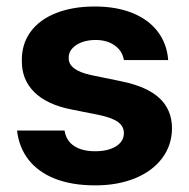

<svg xmlns="http://www.w3.org/2000/svg" viewBox="-20 -557 579 588"><path d="M272.5 -434.6Q249 -434.6 230.2 -427.5Q211.4 -420.4 200.7 -408Q189.9 -395.5 190.4 -379.9Q189 -342.3 258.8 -327.1L353.5 -307.6Q430.7 -291.5 468.5 -256.3Q506.3 -221.2 506.8 -164.1Q506.3 -112.3 476.8 -72.8Q447.3 -33.2 394 -11.2Q340.8 10.7 271.5 10.7Q200.7 10.7 148.9 -9.5Q97.2 -29.8 67.6 -67.6Q38.1 -105.5 32.2 -157.2H177.7Q182.6 -126 207 -109.9Q231.4 -93.8 271.5 -93.8Q311 -93.8 335.2 -108.9Q359.4 -124 359.4 -149.4Q359.4 -169.9 342 -182.9Q324.7 -195.8 287.1 -204.1L199.2 -221.7Q124 -236.3 85 -274.9Q45.9 -313.5 46.9 -372.1Q46.4 -422.4 73.7 -459.7Q101.1 -497.1 151.9 -517.1Q202.6 -537.1 270.5 -537.1Q336.4 -537.1 385.7 -517.1Q435.1 -497.1 463.1 -460.2Q491.2 -423.3 495.1 -373H359.4Q355 -400.9 331.5 -417.7Q308.1 -434.6 272.5 -434.6Z"/></svg>

Font: WEMIX Pretendard
Style: Bold
Weight: 700
Designer: Base glyphs from Inter by Rasmus Andersson; Hangeul glyphs from Noto Sans CJK(Source Han Sans) by Jang Soo-young and Kan
Foundry: Kil Hyung-jin
Version: Version 1.000